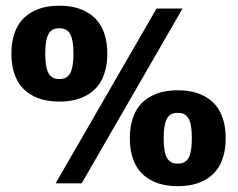

<svg xmlns="http://www.w3.org/2000/svg" viewBox="-20 -635 825 665"><path d="M544.6 -317Q568.4 -322.3 595.7 -322.3Q623 -322.3 646.9 -317Q670.7 -311.8 692 -299.6Q713.4 -287.4 728.6 -268.7Q743.9 -250 752.8 -221.3Q761.7 -192.6 761.7 -156.2Q761.7 -119.9 752.8 -91.2Q743.9 -62.5 728.6 -43.8Q713.4 -25.1 692 -12.9Q670.7 -0.7 646.9 4.5Q623 9.8 595.7 9.8Q568.4 9.8 544.6 4.5Q520.8 -0.7 499.4 -12.9Q478 -25.1 462.8 -43.8Q447.5 -62.5 438.6 -91.2Q429.7 -119.9 429.7 -156.2Q429.7 -192.6 438.6 -221.3Q447.5 -250 462.8 -268.7Q478 -287.4 499.4 -299.6Q520.8 -311.8 544.6 -317ZM612.2 -242.1Q605.2 -244.1 595.7 -244.1Q586.2 -244.1 579.2 -242.1Q572.3 -240 565.9 -234.3Q559.6 -228.5 555.5 -218.9Q551.5 -209.2 549.2 -193.5Q546.9 -177.7 546.9 -156.2Q546.9 -134.8 549.2 -119Q551.5 -103.3 555.5 -93.6Q559.6 -84 565.9 -78.2Q572.3 -72.5 579.2 -70.4Q586.2 -68.4 595.7 -68.4Q605.2 -68.4 612.2 -70.4Q619.1 -72.5 625.5 -78.2Q631.8 -84 635.9 -93.6Q639.9 -103.3 642.2 -119Q644.5 -134.8 644.5 -156.2Q644.5 -177.7 642.2 -193.5Q639.9 -209.2 635.9 -218.9Q631.8 -228.5 625.5 -234.3Q619.1 -240 612.2 -242.1ZM134.4 -610Q158.2 -615.2 185.5 -615.2Q212.9 -615.2 236.7 -610Q260.5 -604.7 281.9 -592.5Q303.2 -580.3 318.5 -561.6Q333.7 -543 342.7 -514.3Q351.6 -485.6 351.6 -449.2Q351.6 -412.8 342.7 -384.2Q333.7 -355.5 318.5 -336.8Q303.2 -318.1 281.9 -305.9Q260.5 -293.7 236.7 -288.5Q212.9 -283.2 185.5 -283.2Q158.2 -283.2 134.4 -288.5Q110.6 -293.7 89.2 -305.9Q67.9 -318.1 52.6 -336.8Q37.4 -355.5 28.4 -384.2Q19.5 -412.8 19.5 -449.2Q19.5 -485.6 28.4 -514.3Q37.4 -543 52.6 -561.6Q67.9 -580.3 89.2 -592.5Q110.6 -604.7 134.4 -610ZM202 -535Q195.1 -537.1 185.5 -537.1Q176 -537.1 169.1 -535Q162.1 -533 155.8 -527.2Q149.4 -521.5 145.4 -511.8Q141.4 -502.2 139 -486.5Q136.7 -470.7 136.7 -449.2Q136.7 -427.7 139 -412Q141.4 -396.2 145.4 -386.6Q149.4 -377 155.8 -371.2Q162.1 -365.5 169.1 -363.4Q176 -361.3 185.5 -361.3Q195.1 -361.3 202 -363.4Q209 -365.5 215.3 -371.2Q221.7 -377 225.7 -386.6Q229.7 -396.2 232.1 -412Q234.4 -427.7 234.4 -449.2Q234.4 -470.7 232.1 -486.5Q229.7 -502.2 225.7 -511.8Q221.7 -521.5 215.3 -527.2Q209 -533 202 -535ZM522.2 -605.5H612.3L262.9 0H172.6Z"/></svg>

Font: Orelega One
Style: Regular
Weight: 400
Version: Version 1.1 ; ttfautohint (v1.8.3)